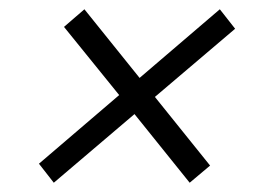

<svg xmlns="http://www.w3.org/2000/svg" viewBox="-20 -480 601 414"><path d="M96 -86 64 -127 237 -275 118 -422 162 -460 281 -312 454 -460 487 -418 314 -271 433 -123 389 -86 270 -234Z"/></svg>

Font: Spectral
Style: Bold Italic
Weight: 700
Italic angle: -10°
Designer: Jean-Baptiste Levee
Foundry: Production Type
Version: Version 2.001